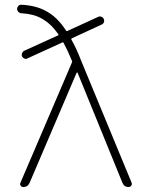

<svg xmlns="http://www.w3.org/2000/svg" viewBox="-20 -794 601 794"><path d="M300.8 -493.2Q299.8 -494.1 298.8 -494.1Q297.9 -494.1 296.9 -493.2L102.5 -38.1Q94.7 -20.5 76.2 -20.5Q69.3 -20.5 65.4 -26.4Q61.5 -32.2 64.5 -38.1L277.3 -535.2Q279.3 -539.1 277.3 -543Q259.8 -585.9 243.2 -616.2Q241.2 -620.1 237.3 -618.2L93.8 -552.7Q87.9 -548.8 81.1 -551.8Q74.2 -554.7 71.3 -561Q68.4 -567.4 71.3 -574.2Q74.2 -581.1 80.1 -584L219.7 -647.5Q223.6 -649.4 220.7 -653.3Q190.4 -696.3 153.3 -716.8Q120.1 -736.3 68.4 -739.3Q61.5 -739.3 56.2 -744.6Q50.8 -750 50.8 -756.8Q50.8 -763.7 55.7 -769.5Q60.5 -774.4 67.4 -774.4Q68.4 -774.4 68.4 -774.4Q128.9 -771.5 170.9 -748Q216.8 -723.6 252.9 -668Q254.9 -664.1 258.8 -666L386.7 -724.6Q392.6 -727.5 399.4 -724.6Q406.2 -721.7 409.2 -715.3Q412.1 -709 409.7 -702.1Q407.2 -695.3 400.4 -692.4L277.3 -635.7Q273.4 -633.8 275.4 -629.9Q294.9 -596.7 316.4 -541L524.4 -38.1Q525.4 -35.2 525.4 -33.2Q525.4 -29.3 522.5 -26.4Q518.6 -20.5 511.7 -20.5Q493.2 -20.5 486.3 -38.1Z"/></svg>

Font: Gen Jyuu Gothic ExtraLight
Style: Regular
Weight: 100
Designer: [Source Han Sans]
Ryoko NISHIZUKA  (kana & ideographs); Paul D. Hunt (Latin, Greek & Cyrillic); Wenlong ZHANG  (bopomofo
Version: Version 1.002.20150607